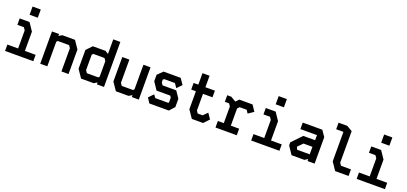

<svg xmlns="http://www.w3.org/2000/svg" viewBox="33 -1950 6534 3079"><g transform="rotate(20 3300.0 -410.0)"><path d="M101 -570V-461H212L242 -417V-109H59V0H541V-109H358V-438L269 -570ZM230 -680V-820H370V-680Z M659 -551V0H780V-418L798 -439H992L1021 -396V0H1142V-418L1052 -551H835L780 -518V-551Z M1626 -768H1747V0H1626V-33L1572 0H1356L1264 -135V-455L1356 -552H1572L1626 -519ZM1385 -156 1414 -113H1608L1626 -131V-395L1597 -439H1405L1385 -418Z M2220 -551V-132L2202 -113H2009L1980 -156V-551H1859V-134L1950 0H2166L2222 -33V0H2341V-551Z M2561 -558H2853L2921 -459L2843 -378L2795 -448H2611L2593 -432V-386L2621 -345H2855L2933 -229V-88L2854 0H2521L2467 -84L2545 -164L2580 -113H2802L2812 -124V-205L2793 -233H2559L2473 -362V-472Z M3156 -748H3277V-552H3439V-439H3277V-156L3305 -113H3389L3460 -184L3524 -91L3439 0H3246L3156 -132V-439H3076V-552H3156Z M3650 -551V-439H3722L3751 -396V-112H3650V0H4013V-112H3871V-405L3903 -439H4023L4057 -386L4150 -449L4082 -551H3855L3806 -500L3719 -551Z M4301 -570V-461H4412L4442 -417V-109H4259V0H4741V-109H4558V-438L4469 -570ZM4430 -680V-820H4570V-680Z M4938 -553V-442H5221V-355H5019L4858 -187V-134L4948 0H5166L5221 -33V0H5342V-450L5272 -553ZM4983 -156V-158L5064 -241H5217V-113H5002Z M5478 -748V-636H5602V-133L5692 0H5921V-112H5751L5722 -155V-692L5627 -748Z M6101 -570V-461H6212L6242 -417V-109H6059V0H6541V-109H6358V-438L6269 -570ZM6230 -680V-820H6370V-680Z"/></g></svg>

Font: Kode Mono
Style: Bold
Weight: 700
Monospace: yes
Designer: Isa Ozler
Foundry: Kadena LLC
Version: Version 1.206;gftools[0.9.28]